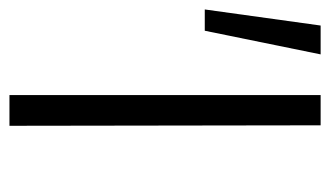

<svg xmlns="http://www.w3.org/2000/svg" viewBox="-174 -532 698 406"><g transform="rotate(90 175.0 -329.0)"><path d="M-8 -413 26 -658H87L37 -413ZM173 -658H237L238 0H173Z"/></g></svg>

Font: Isabella Sans
Style: Regular
Weight: 400
Designer: Original fonts by Christian Thalmann (Catharsis Fonts), Modifications by Cristiano Sobral
Version: Version 0.002;July 12, 2020;FontCreator 13.0.0.2655 64-bit; 